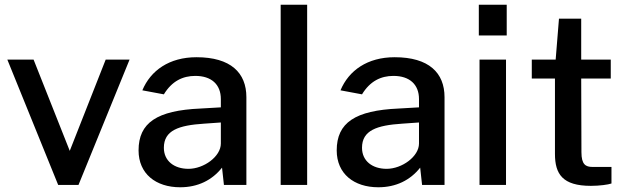

<svg xmlns="http://www.w3.org/2000/svg" viewBox="-20 -782 2650 812"><path d="M427 -530 275 -144 122 -530H11L226 0H312L528 -530Z M742 10C817 10 877 -20 919 -73L927 0H1022V-371C1022 -474 956 -540 811 -540C696 -540 617 -484 582 -400L673 -383C707 -439 753 -461 806 -461C874 -461 914 -425 914 -363V-328L828 -323C644 -315 566 -263 566 -146C566 -47 639 10 742 10ZM777 -68C717 -68 673 -101 673 -157C673 -231 736 -252 843 -259L914 -264V-175C914 -120 842 -68 777 -68Z M1279 0V-762H1167V0Z M1580 10C1655 10 1715 -20 1757 -73L1765 0H1860V-371C1860 -474 1794 -540 1649 -540C1534 -540 1455 -484 1420 -400L1511 -383C1545 -439 1591 -461 1644 -461C1712 -461 1752 -425 1752 -363V-328L1666 -323C1482 -315 1404 -263 1404 -146C1404 -47 1477 10 1580 10ZM1615 -68C1555 -68 1511 -101 1511 -157C1511 -231 1574 -252 1681 -259L1752 -264V-175C1752 -120 1680 -68 1615 -68Z M2008 -530V0H2120V-530ZM2005 -762V-632H2123V-762Z M2563 -530H2438V-703H2344L2330 -530H2229V-450H2327V-131C2327 -46 2359 4 2479 4C2515 4 2552 -1 2566 -6V-76H2486C2457 -76 2439 -86 2439 -138L2438 -450H2563Z"/></svg>

Font: Cheyenne Sans Medium
Style: Regular
Weight: 500
Designer: The Public Sans project authors (U.S. Web Design System), Libre Franklin designed by Pablo Impallari and Rodrigo Fuenzal
Foundry: The Cheyenne Sans Project Authors
Version: Version 2.007